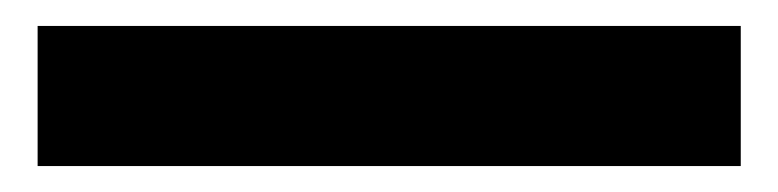

<svg xmlns="http://www.w3.org/2000/svg" viewBox="-20 57 600 148"><path d="M9 185V77H551V185Z"/></svg>

Font: Ubuntu Sans Mono SemiBold
Style: Regular
Weight: 600
Monospace: yes
Designer: Dalton Maag Ltd
Foundry: Dalton Maag Ltd
Version: Version 1.006